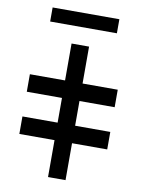

<svg xmlns="http://www.w3.org/2000/svg" viewBox="-100 -1008 800 1076"><g transform="rotate(10 300.0 -470.0)"><path d="M549.8 -549.8Q483.4 -549.8 349.6 -549.8Q349.6 -620.1 349.6 -759.8Q316.4 -759.8 250 -759.8Q250 -690.4 250 -549.8Q183.6 -549.8 49.8 -549.8Q49.8 -516.6 49.8 -450.2Q116.2 -450.2 250 -450.2Q250 -403.3 250 -309.6Q183.6 -309.6 49.8 -309.6Q49.8 -276.4 49.8 -210Q116.2 -210 250 -210Q250 -139.6 250 0Q283.2 0 349.6 0Q349.6 -70.3 349.6 -210Q417 -210 549.8 -210Q549.8 -243.2 549.8 -309.6Q483.4 -309.6 349.6 -309.6Q349.6 -356.4 349.6 -450.2Q417 -450.2 549.8 -450.2Q549.8 -483.4 549.8 -549.8ZM110.4 -860.4Q110.4 -879.9 110.4 -940.4Q205.1 -940.4 490.2 -940.4Q490.2 -919.9 490.2 -860.4Q394.5 -860.4 110.4 -860.4Z"/></g></svg>

Font: Alibu-Mazigh Belqasem 1
Style: Bold
Weight: 400
Designer: Mazigh Mubarik Belqasem
Version: Version 1.0